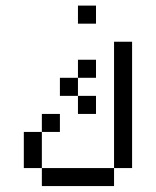

<svg xmlns="http://www.w3.org/2000/svg" viewBox="-20 -832 540 665"><path d="M187.5 -375V-437.5H125V-375H62.5Q62.5 -375 62.5 -250H125V-187.5H375V-250H125Q125 -250 125 -375ZM312.5 -437.5V-500H250V-437.5ZM312.5 -562.5V-625H250V-562.5H187.5V-500H250V-562.5ZM312.5 -750V-812.5H250V-750ZM375 -250H437.5V-687.5H375Z"/></svg>

Font: CalcUnifontExMono
Style: Regular
Weight: 500
Version: Version 15.0.06